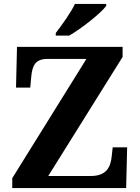

<svg xmlns="http://www.w3.org/2000/svg" viewBox="-20 -951 707 971"><path d="M262 -784V-771H330C393 -807 492 -886 517 -921V-931H359C338 -886 291 -822 262 -784ZM42 0H618L623 -206H550L545 -161C540 -111 522 -61 440 -61H224L600 -663V-714H66L61 -508H133L138 -562C143 -617 157 -653 220 -653H417L42 -50Z"/></svg>

Font: Noto Serif Telugu
Style: Bold
Weight: 700
Designer: Jelle Bosma - Monotype Design Team
Foundry: Monotype Imaging Inc.
Version: Version 2.005